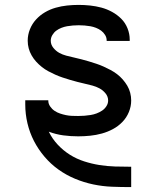

<svg xmlns="http://www.w3.org/2000/svg" viewBox="-20 -548 640 783"><path d="M514 215Q475 215 436.5 213.5Q398 212 360 204Q322 196 286 181Q250 166 218.5 143.5Q187 121 161.5 91Q136 61 118.5 27Q101 -7 92 -45Q83 -83 83 -122V-139H177V-137Q177 -125 184.5 -114Q192 -103 202.5 -96Q213 -89 225 -85Q237 -81 249 -78.5Q261 -76 273.5 -75.5Q286 -75 299 -75Q312 -75 324.5 -76Q337 -77 349.5 -79Q362 -81 374 -85.5Q386 -90 396.5 -97Q407 -104 414 -115Q421 -126 421 -138Q421 -154 410.5 -167Q400 -180 386 -187.5Q372 -195 357 -199Q342 -203 326.5 -206.5Q311 -210 295.5 -214Q280 -218 265 -222.5Q250 -227 235 -232Q220 -237 205.5 -243.5Q191 -250 177 -257.5Q163 -265 150.5 -275Q138 -285 127.5 -296.5Q117 -308 109 -322Q101 -336 97 -351Q93 -366 93 -382Q93 -406 102 -428.5Q111 -451 127 -468.5Q143 -486 163.5 -498Q184 -510 207 -516.5Q230 -523 253.5 -525.5Q277 -528 301 -528Q324 -528 347.5 -525.5Q371 -523 393.5 -517Q416 -511 437 -499.5Q458 -488 474.5 -471.5Q491 -455 500 -432.5Q509 -410 509 -387V-381H415V-383Q415 -395 408.5 -405.5Q402 -416 392.5 -423Q383 -430 371.5 -434.5Q360 -439 348.5 -441Q337 -443 325 -444Q313 -445 301 -445Q289 -445 277 -444Q265 -443 253.5 -441Q242 -439 230.5 -434.5Q219 -430 209.5 -423Q200 -416 193.5 -405Q187 -394 187 -382Q187 -366 197.5 -353Q208 -340 221.5 -332.5Q235 -325 250.5 -321Q266 -317 281.5 -313.5Q297 -310 312.5 -306Q328 -302 343 -297.5Q358 -293 373 -288Q388 -283 402.5 -276.5Q417 -270 431 -262.5Q445 -255 457.5 -245.5Q470 -236 480.5 -224Q491 -212 499 -198.5Q507 -185 511 -169.5Q515 -154 515 -138Q515 -114 505.5 -91Q496 -68 479 -50.5Q462 -33 440.5 -21.5Q419 -10 395.5 -3.5Q372 3 347.5 5.5Q323 8 299 8Q268 8 238 4Q208 0 179 -11Q193 18 215.5 42Q238 66 265 83Q292 100 323 110Q354 120 385.5 125Q417 130 449.5 131Q482 132 514 132H515V215Z"/></svg>

Font: Iosevka Medium Extended
Style: Regular
Weight: 500
Width: 7
Monospace: yes
Designer: Belleve Invis
Foundry: Belleve Invis
Version: Version 32.5.0; ttfautohint (v1.8.4)